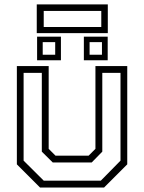

<svg xmlns="http://www.w3.org/2000/svg" viewBox="-20 -834 641 854"><path d="M158 0 55 -103V-540H196.5V-172L227 -141.5H374L404.5 -172V-540H546V-103L443 0ZM174.5 -30.5H428.5L516 -119.5V-510H435V-159.5L388 -111.5H214.5L166 -159.5V-510H85V-119.5ZM353 -566V-671H459V-566ZM145 -566V-671H251V-566ZM170 -590.5H225.5V-646.5H170ZM378.5 -590.5H433.5V-646.5H378.5ZM143.5 -686.5V-814.5H459.5V-686.5ZM174.5 -714H430.5V-785.5H174.5Z"/></svg>

Font: Tourney Light
Style: Regular
Weight: 300
Version: Version 1.015